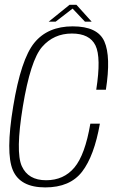

<svg xmlns="http://www.w3.org/2000/svg" viewBox="-20 -792 504 816"><path d="M172.5 4.5Q277.5 4.5 329 -62.5Q380.5 -129.5 404.5 -266.5H364Q341.5 -134 296.2 -80Q251 -26 176 -26Q99.5 -26 72.5 -86.2Q45.5 -146.5 77 -339Q109.5 -536 159 -592.8Q208.5 -649.5 285.5 -649.5Q361 -649.5 385.8 -598.8Q410.5 -548 389 -410.5H430Q452 -552 423.5 -616Q395 -680 289 -680Q183 -680 126 -610.2Q69 -540.5 36 -339Q3.5 -142.5 34.5 -69Q65.5 4.5 172.5 4.5ZM187 -700H216.5L288.5 -755.5L341 -700H369.5L305 -771.5H275.5Z"/></svg>

Font: Anybody SemiCondensed ExtraLight
Style: Italic
Weight: 250
Width: 4
Italic angle: -10°
Version: Version 1.113;gftools[0.9.25]